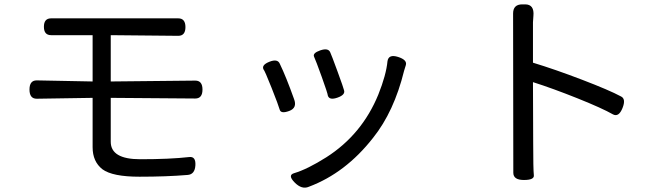

<svg xmlns="http://www.w3.org/2000/svg" viewBox="-20 -794 3040 879"><path d="M214 -633Q181 -633 181 -671.5Q181 -710 214 -710H796Q829 -710 829 -670Q829 -630 796 -630L487 -633V-421L874 -425Q907 -425 907 -384Q907 -343 874 -343L487 -346V-145Q487 -65 622 -65Q757 -65 846 -75Q877 -79 874.5 -37Q872 5 838 7Q742 15 618.5 15Q495 15 449 -19Q404 -54 404 -120V-346L148 -342Q115 -342 115 -384Q115 -426 148 -426L404 -421V-633Z M1492 -554Q1497 -544 1525 -467.5Q1553 -391 1555 -381Q1562 -360 1525 -347Q1488 -334 1481 -356Q1480 -367 1453 -442Q1426 -517 1418 -534Q1410 -551 1446.5 -563.5Q1483 -576 1492 -554ZM1754 -514Q1759 -547 1802 -533.5Q1845 -520 1838 -496Q1831 -472 1830 -470Q1784 -283 1688 -163Q1562 -2 1394 61Q1362 75 1329 41.5Q1296 8 1326 -1Q1387 -19 1474 -74Q1637 -178 1712 -361Q1748 -451 1754 -514ZM1186 -477Q1177 -497 1214 -511.5Q1251 -526 1261 -502Q1290 -442 1326 -341Q1342 -300 1304 -286Q1266 -272 1260.5 -292Q1255 -312 1223.5 -391.5Q1192 -471 1186 -477Z M2424 8Q2427 30 2378.5 30Q2330 30 2330 -3L2329 -732Q2329 -774 2371 -774H2384Q2427 -774 2422 -721L2420 -692V-507Q2522 -476 2646 -428.5Q2770 -381 2822 -353Q2847 -342 2830 -299.5Q2813 -257 2787 -270Q2736 -299 2623.5 -344Q2511 -389 2420 -418Q2421 -268 2421 -143.5Q2421 -19 2424 8Z"/></svg>

Font: Raw Maruko Gothic CJK TC
Style: Regular
Weight: 400
Version: Version 1.001